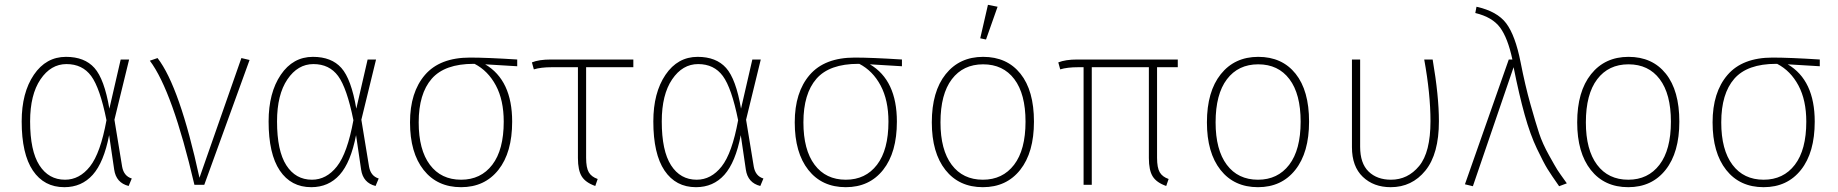

<svg xmlns="http://www.w3.org/2000/svg" viewBox="-20 -767 7629 797"><path d="M256 -501Q191 -501 148 -437.5Q105 -374 105 -263Q105 -141 143.5 -81Q182 -21 250 -21Q310 -21 353.5 -76Q397 -131 422 -268Q395 -402 358.5 -451.5Q322 -501 256 -501ZM254 -531Q331 -531 372 -485Q413 -439 434 -316L481 -520H516L455 -270L487 -75Q494 -36 527 -26L514 5Q462 -8 454 -63L433 -206Q411 -93 365 -41.5Q319 10 247 10Q163 10 116.5 -59Q70 -128 70 -263Q70 -382 120.5 -456.5Q171 -531 254 -531Z M602 -515 634 -526Q726 -407 808 -29L982 -526L1016 -518L828 0H787Q696 -390 602 -515Z M1281 -501Q1216 -501 1173 -437.5Q1130 -374 1130 -263Q1130 -141 1168.5 -81Q1207 -21 1275 -21Q1335 -21 1378.5 -76Q1422 -131 1447 -268Q1420 -402 1383.5 -451.5Q1347 -501 1281 -501ZM1279 -531Q1356 -531 1397 -485Q1438 -439 1459 -316L1506 -520H1541L1480 -270L1512 -75Q1519 -36 1552 -26L1539 5Q1487 -8 1479 -63L1458 -206Q1436 -93 1390 -41.5Q1344 10 1272 10Q1188 10 1141.5 -59Q1095 -128 1095 -263Q1095 -382 1145.5 -456.5Q1196 -531 1279 -531Z M2071 -262Q2071 -351 2038.5 -412Q2006 -473 1950 -502H1949H1946Q1826 -502 1772 -440Q1718 -378 1718 -259Q1718 -145 1764.5 -83Q1811 -21 1894 -21Q1976 -21 2023.5 -83Q2071 -145 2071 -262ZM2127 -492 1994 -500Q2106 -434 2106 -262Q2106 -134 2049 -62Q1992 10 1894 10Q1795 10 1738.5 -61.5Q1682 -133 1682 -259Q1682 -384 1744 -456Q1806 -528 1931 -528Q2001 -528 2127 -520Z M2413 -488V-112Q2413 -71 2424 -52Q2435 -33 2461 -24L2451 5Q2411 -9 2395 -34.5Q2379 -60 2379 -111V-488H2271Q2225 -488 2196 -479L2188 -508Q2217 -520 2267 -520H2609V-488Z M2878 -501Q2813 -501 2770 -437.5Q2727 -374 2727 -263Q2727 -141 2765.5 -81Q2804 -21 2872 -21Q2932 -21 2975.5 -76Q3019 -131 3044 -268Q3017 -402 2980.5 -451.5Q2944 -501 2878 -501ZM2876 -531Q2953 -531 2994 -485Q3035 -439 3056 -316L3103 -520H3138L3077 -270L3109 -75Q3116 -36 3149 -26L3136 5Q3084 -8 3076 -63L3055 -206Q3033 -93 2987 -41.5Q2941 10 2869 10Q2785 10 2738.5 -59Q2692 -128 2692 -263Q2692 -382 2742.5 -456.5Q2793 -531 2876 -531Z M3668 -262Q3668 -351 3635.5 -412Q3603 -473 3547 -502H3546H3543Q3423 -502 3369 -440Q3315 -378 3315 -259Q3315 -145 3361.5 -83Q3408 -21 3491 -21Q3573 -21 3620.5 -83Q3668 -145 3668 -262ZM3724 -492 3591 -500Q3703 -434 3703 -262Q3703 -134 3646 -62Q3589 10 3491 10Q3392 10 3335.5 -61.5Q3279 -133 3279 -259Q3279 -384 3341 -456Q3403 -528 3528 -528Q3598 -528 3724 -520Z M3884 -259Q3884 -145 3930.5 -83Q3977 -21 4060 -21Q4142 -21 4189.5 -83Q4237 -145 4237 -262Q4237 -377 4190.5 -438.5Q4144 -500 4061 -500Q3978 -500 3931 -438Q3884 -376 3884 -259ZM4061 -531Q4160 -531 4216 -461Q4272 -391 4272 -262Q4272 -134 4215 -62Q4158 10 4060 10Q3961 10 3904.5 -61.5Q3848 -133 3848 -259Q3848 -387 3905.5 -459Q3963 -531 4061 -531ZM4121 -739 4073 -603 4049 -608 4081 -747Z M4783 -488V-112Q4783 -71 4794 -52Q4805 -33 4831 -24L4821 5Q4781 -9 4765 -34.5Q4749 -60 4749 -111V-488H4512V0H4478V-488H4456Q4410 -488 4381 -479L4373 -508Q4403 -520 4452 -520H4869V-488Z M5026 -259Q5026 -145 5072.5 -83Q5119 -21 5202 -21Q5284 -21 5331.5 -83Q5379 -145 5379 -262Q5379 -377 5332.5 -438.5Q5286 -500 5203 -500Q5120 -500 5073 -438Q5026 -376 5026 -259ZM5203 -531Q5302 -531 5358 -461Q5414 -391 5414 -262Q5414 -134 5357 -62Q5300 10 5202 10Q5103 10 5046.5 -61.5Q4990 -133 4990 -259Q4990 -387 5047.5 -459Q5105 -531 5203 -531Z M5892 -520H5927Q5953 -368 5953 -264Q5953 -128 5897 -59Q5841 10 5753 10Q5682 10 5637 -33Q5592 -76 5592 -156V-520H5626V-158Q5626 -89 5661 -55Q5696 -21 5754 -21Q5824 -21 5871 -78Q5918 -135 5918 -264Q5918 -377 5892 -520Z M6104 -713 6109 -739Q6195 -720 6232.5 -670Q6270 -620 6292 -509Q6311 -412 6333 -334Q6355 -256 6369 -213.5Q6383 -171 6410 -122.5Q6437 -74 6445 -61.5Q6453 -49 6484 -6L6452 6Q6419 -41 6403.5 -66Q6388 -91 6360 -149.5Q6332 -208 6309 -290.5Q6286 -373 6263 -488L6094 6L6061 -2L6243 -520H6258Q6239 -609 6207 -652.5Q6175 -696 6104 -713Z M6563 -259Q6563 -145 6609.5 -83Q6656 -21 6739 -21Q6821 -21 6868.5 -83Q6916 -145 6916 -262Q6916 -377 6869.5 -438.5Q6823 -500 6740 -500Q6657 -500 6610 -438Q6563 -376 6563 -259ZM6740 -531Q6839 -531 6895 -461Q6951 -391 6951 -262Q6951 -134 6894 -62Q6837 10 6739 10Q6640 10 6583.5 -61.5Q6527 -133 6527 -259Q6527 -387 6584.5 -459Q6642 -531 6740 -531Z M7478 -262Q7478 -351 7445.5 -412Q7413 -473 7357 -502H7356H7353Q7233 -502 7179 -440Q7125 -378 7125 -259Q7125 -145 7171.5 -83Q7218 -21 7301 -21Q7383 -21 7430.5 -83Q7478 -145 7478 -262ZM7534 -492 7401 -500Q7513 -434 7513 -262Q7513 -134 7456 -62Q7399 10 7301 10Q7202 10 7145.5 -61.5Q7089 -133 7089 -259Q7089 -384 7151 -456Q7213 -528 7338 -528Q7408 -528 7534 -520Z"/></svg>

Font: FiraSans
Style: Regular
Weight: 200
Designer: Carrois Corporate & Edenspiekermann AG
Foundry: Carrois Corporate GbR & Edenspiekermann AG
Version: Version 3.106;PS 003.106;hotconv 1.0.70;makeotf.lib2.5.58329